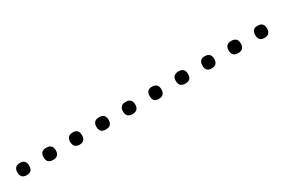

<svg xmlns="http://www.w3.org/2000/svg" viewBox="6 -455 593 381"><g transform="rotate(-30 302.5 -264.0)"><path d="M14 -250Q0 -250 0 -264Q0 -278 14 -278Q27 -278 27 -264Q27 -250 14 -250ZM74 -250Q60 -250 60 -264Q60 -278 74 -278Q88 -278 88 -264Q88 -250 74 -250ZM135 -250Q121 -250 121 -264Q121 -278 135 -278Q148 -278 148 -264Q148 -250 135 -250ZM195 -250Q181 -250 181 -264Q181 -278 195 -278Q209 -278 209 -264Q209 -250 195 -250ZM256 -250Q242 -250 242 -264Q242 -278 256 -278Q270 -278 270 -264Q270 -250 256 -250ZM316 -250Q303 -250 303 -264Q303 -278 316 -278Q330 -278 330 -264Q330 -250 316 -250ZM377 -250Q363 -250 363 -264Q363 -278 377 -278Q391 -278 391 -264Q391 -250 377 -250ZM437 -250Q424 -250 424 -264Q424 -278 437 -278Q451 -278 451 -264Q451 -250 437 -250ZM498 -250Q484 -250 484 -264Q484 -278 498 -278Q512 -278 512 -264Q512 -250 498 -250ZM558 -250Q545 -250 545 -264Q545 -278 558 -278Q572 -278 572 -264Q572 -250 558 -250Z"/></g></svg>

Font: FRB American Cursive Just Xheight
Style: Italic
Weight: 400
Italic angle: -25°
Version: Version 2.0;Modular Font Editor K font №1